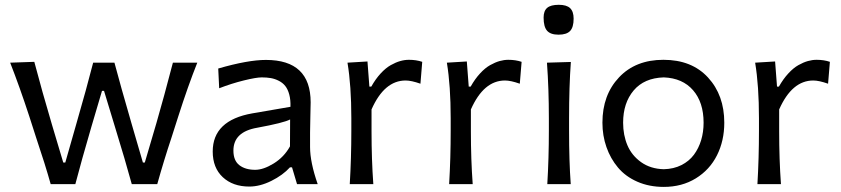

<svg xmlns="http://www.w3.org/2000/svg" viewBox="-20 -752 3433 784"><path d="M287.6 0H187Q164.6 -80.1 127.9 -189L99.6 -276.9Q60.5 -396.5 21.5 -496.1L120.1 -499.5Q151.4 -380.4 192.4 -242.2L238.3 -88.4H246.6L291.5 -245.6Q334 -392.6 360.4 -496.1H447.3Q471.2 -405.8 517.1 -247.6L563.5 -88.4H571.3L618.7 -249.5Q649.4 -355.5 686 -496.1H785.6Q747.1 -399.4 708 -276.9L680.2 -189.9Q649.4 -97.7 622.1 0H518.1Q492.7 -93.3 448.7 -236.3L404.8 -380.9H396.5L353.5 -235.4Q312.5 -95.2 287.6 0Z M998 9.8Q930.7 9.8 889.6 -28.6Q848.6 -66.9 848.6 -133.3Q848.6 -260.7 1010.3 -289.1L1166 -315.9Q1167 -344.7 1161.1 -366.2Q1155.3 -387.7 1144.8 -400.9Q1134.3 -414.1 1118.4 -422.1Q1102.5 -430.2 1085.9 -433.1Q1069.3 -436 1048.8 -436Q1026.4 -436 975.8 -423.6Q925.3 -411.1 875 -391.6L871.1 -472.2Q992.2 -507.3 1065.9 -507.3Q1248.5 -507.3 1248.5 -334Q1248.5 -320.3 1247.3 -277.1Q1246.1 -233.9 1246.1 -210.9V-151.4Q1246.1 -89.4 1277.3 0H1192.9L1172.4 -68.8H1164.1Q1134.8 -36.6 1088.1 -13.4Q1041.5 9.8 998 9.8ZM1022 -58.6Q1055.7 -58.6 1097.9 -84.7Q1140.1 -110.8 1164.1 -154.3L1164.6 -264.2Q1139.2 -250.5 1030.8 -230.5Q933.1 -213.9 933.1 -137.2Q933.1 -96.2 957.5 -77.4Q981.9 -58.6 1022 -58.6Z M1504.4 0H1408.2Q1414.6 -106.4 1414.6 -219.2V-269Q1414.6 -401.9 1398.9 -496.1L1480.5 -501L1488.3 -398.4H1496.1Q1513.7 -429.7 1534.4 -452.1Q1555.2 -474.6 1575.7 -486.1Q1596.2 -497.6 1614.3 -502.7Q1632.3 -507.8 1649.9 -507.8Q1679.7 -507.8 1704.1 -499.5L1696.8 -410.2Q1659.7 -423.3 1636.2 -423.3Q1549.3 -423.3 1497.1 -305.2V-215.3Q1497.1 -100.6 1504.4 0Z M1910.2 0H1814Q1820.3 -106.4 1820.3 -219.2V-269Q1820.3 -401.9 1804.7 -496.1L1886.2 -501L1894 -398.4H1901.9Q1919.4 -429.7 1940.2 -452.1Q1960.9 -474.6 1981.4 -486.1Q2002 -497.6 2020 -502.7Q2038.1 -507.8 2055.7 -507.8Q2085.4 -507.8 2109.9 -499.5L2102.5 -410.2Q2065.4 -423.3 2042 -423.3Q1955.1 -423.3 1902.8 -305.2V-215.3Q1902.8 -100.6 1910.2 0Z M2199.7 -680.2Q2199.7 -707.5 2214.4 -720Q2229 -732.4 2261.7 -732.4Q2293.5 -732.4 2307.9 -718.8Q2322.3 -705.1 2322.3 -675.8Q2322.3 -640.6 2307.9 -625.5Q2293.5 -610.4 2260.7 -610.4Q2228 -610.4 2213.9 -626.5Q2199.7 -642.6 2199.7 -680.2ZM2310.5 0H2214.8Q2221.2 -106.4 2221.2 -219.2V-269Q2221.2 -389.6 2213.4 -496.1L2311 -499Q2303.7 -397.9 2303.7 -269V-219.2Q2303.7 -93.8 2310.5 0Z M2690.4 11.2Q2630.9 11.2 2582.5 -10Q2534.2 -31.2 2503.4 -67.9Q2472.7 -104.5 2456.3 -151.4Q2439.9 -198.2 2439.9 -251Q2439.9 -364.3 2507.6 -436Q2575.2 -507.8 2689 -507.8Q2804.7 -507.8 2871.1 -435.5Q2937.5 -363.3 2937.5 -251Q2937.5 -177.2 2907.7 -117.9Q2877.9 -58.6 2821.3 -23.7Q2764.6 11.2 2690.4 11.2ZM2690.4 -61Q2731 -62 2762.5 -77.9Q2793.9 -93.8 2813.5 -120.1Q2833 -146.5 2843 -179.7Q2853 -212.9 2853 -251Q2853 -334 2810.1 -383.5Q2767.1 -433.1 2690.4 -436Q2610.4 -433.6 2567.4 -382.6Q2524.4 -331.5 2524.4 -251Q2524.4 -200.2 2542 -158.7Q2559.6 -117.2 2597.9 -89.8Q2636.2 -62.5 2690.4 -61Z M3168.9 0H3072.8Q3079.1 -106.4 3079.1 -219.2V-269Q3079.1 -401.9 3063.5 -496.1L3145 -501L3152.8 -398.4H3160.6Q3178.2 -429.7 3199 -452.1Q3219.7 -474.6 3240.2 -486.1Q3260.7 -497.6 3278.8 -502.7Q3296.9 -507.8 3314.5 -507.8Q3344.2 -507.8 3368.7 -499.5L3361.3 -410.2Q3324.2 -423.3 3300.8 -423.3Q3213.9 -423.3 3161.6 -305.2V-215.3Q3161.6 -100.6 3168.9 0Z"/></svg>

Font: Commissioner Flair
Style: Regular
Weight: 400
Designer: Kostas Bartsokas
Foundry: Kostas Bartsokas
Version: Version 1.000